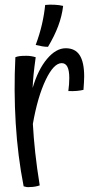

<svg xmlns="http://www.w3.org/2000/svg" viewBox="-20 -782 399 812"><path d="M148 2Q140 5 129 7Q118 9 107 9Q99 10 92.5 9Q86 8 80 6Q55 -121 46.5 -260Q38 -399 45 -540Q52 -543 62 -544.5Q72 -546 92 -546Q102 -546 111.5 -544.5Q121 -543 131 -540Q125 -497 122 -467Q119 -437 118 -410Q141 -488 179 -533Q217 -578 258 -578Q298 -578 317 -548.5Q336 -519 336 -458Q336 -446 335 -432Q334 -418 333 -402Q321 -399 304.5 -397.5Q288 -396 269 -397Q271 -412 272 -425.5Q273 -439 273 -452Q273 -484 265 -499.5Q257 -515 241 -515Q207 -515 173 -443.5Q139 -372 119 -258Q122 -201 129 -136.5Q136 -72 148 2ZM247 -757Q242 -714 226 -671.5Q210 -629 183 -584Q171 -584 159 -586Q147 -588 131 -592Q148 -638 157.5 -679.5Q167 -721 171 -761Q189 -763 210 -762Q231 -761 247 -757Z"/></svg>

Font: Atma
Style: Regular
Weight: 400
Designer: Gregori Vincens, Jeremie Hornus, Riccardo Olocco, Yoann Minet.
Foundry: black foundry
Version: Version 1.102;PS 1.100;hotconv 1.0.86;makeotf.lib2.5.63406